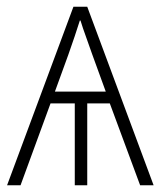

<svg xmlns="http://www.w3.org/2000/svg" viewBox="-20 -550 495 570"><path d="M239 -530 436 0H396L306 -243H239V0H202V-243H130L41 0H1L198 -530ZM219 -489H217Q209 -464 201.5 -441.5Q194 -419 183 -388L143 -278H294L254 -388Q243 -420 234.5 -443Q226 -466 219 -489Z"/></svg>

Font: Noto Sans Disp ExtLt
Style: Regular
Weight: 200
Designer: Monotype Design Team
Foundry: Monotype Imaging Inc.
Version: Version 2.000;GOOG;noto-source:20170915:90ef993387c0